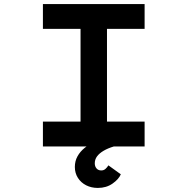

<svg xmlns="http://www.w3.org/2000/svg" viewBox="-20 -720 921 944"><path d="M191 0V-122H376V-578H191V-700H691V-578H506V-122H691V0ZM461 204Q429 204 403.5 191Q378 178 363 154.5Q348 131 348 101Q348 72 361 48.5Q374 25 397 6.5Q420 -12 448.5 -25Q477 -38 506 -46L540 0Q510 9 489 21.5Q468 34 457 49Q446 64 446 83Q446 98 454.5 108Q463 118 478 118Q490 118 498.5 110.5Q507 103 513 93L574 137Q564 161 533.5 182.5Q503 204 461 204Z"/></svg>

Font: Lexend Zetta Medium
Style: Regular
Weight: 500
Designer: Bonnie Shaver-Troup, Thomas Jockin
Foundry: Lexend
Version: Version 1.007